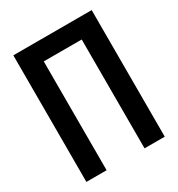

<svg xmlns="http://www.w3.org/2000/svg" viewBox="-170 -826 871 938"><g transform="rotate(-30 265.0 -357.0)"><path d="M44 0V-714H486V0H372V-614H158V0Z"/></g></svg>

Font: Noto Sans Mono Condensed SemiBold
Style: Regular
Weight: 600
Width: 3
Designer: Monotype Design Team
Foundry: Monotype Imaging Inc.
Version: Version 2.014